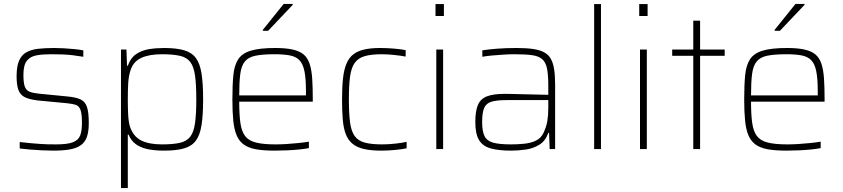

<svg xmlns="http://www.w3.org/2000/svg" viewBox="-20 -764 4321 984"><path d="M254 8Q228 8 196.5 6.5Q165 5 135 2.5Q105 0 81 -3V-36Q116 -32 140 -30Q164 -28 183.5 -26.5Q203 -25 222.5 -24.5Q242 -24 268 -24Q326 -24 354 -35Q382 -46 391 -70Q400 -94 400 -133Q400 -179 393 -199.5Q386 -220 369.5 -226Q353 -232 323 -235L175 -249Q131 -254 107 -266Q83 -278 74 -304Q65 -330 65 -373Q65 -423 77.5 -452.5Q90 -482 115 -496Q140 -510 176 -514Q212 -518 258 -518Q281 -518 307.5 -516.5Q334 -515 360 -512.5Q386 -510 407 -506V-473Q378 -478 352.5 -481Q327 -484 300.5 -485Q274 -486 241 -486Q200 -486 168 -480.5Q136 -475 118 -453Q100 -431 100 -380Q100 -340 107 -320.5Q114 -301 131.5 -294Q149 -287 179 -284L322 -270Q368 -266 392 -255Q416 -244 425.5 -216.5Q435 -189 435 -133Q435 -89 425 -61.5Q415 -34 393 -19Q371 -4 336.5 2Q302 8 254 8Z M600 200V-510H628L631 -427H635Q649 -467 677.5 -486.5Q706 -506 743 -512Q780 -518 820 -518Q884 -518 923.5 -506.5Q963 -495 984 -466.5Q1005 -438 1013 -386.5Q1021 -335 1021 -255Q1021 -175 1013 -123.5Q1005 -72 984 -43.5Q963 -15 923.5 -3.5Q884 8 820 8Q771 8 735 0Q699 -8 675 -26Q651 -44 639 -74H635V200ZM810 -24Q867 -24 902 -32Q937 -40 955 -63.5Q973 -87 979.5 -133Q986 -179 986 -255Q986 -331 979.5 -377Q973 -423 955 -446.5Q937 -470 902 -478Q867 -486 810 -486Q744 -486 703.5 -467Q663 -448 649 -404Q639 -373 637 -336.5Q635 -300 635 -255Q635 -209 637 -173.5Q639 -138 646 -115Q663 -65 703 -44.5Q743 -24 810 -24Z M1387 8Q1330 8 1291.5 1Q1253 -6 1229 -23.5Q1205 -41 1192.5 -71Q1180 -101 1175.5 -146Q1171 -191 1171 -254Q1171 -329 1176 -379.5Q1181 -430 1201 -460.5Q1221 -491 1266 -504.5Q1311 -518 1390 -518Q1445 -518 1480.5 -510Q1516 -502 1536.5 -484.5Q1557 -467 1567 -436.5Q1577 -406 1580 -361.5Q1583 -317 1583 -256V-243H1206Q1206 -177 1212 -134Q1218 -91 1236 -67Q1254 -43 1291.5 -33.5Q1329 -24 1392 -24Q1419 -24 1450 -26Q1481 -28 1510.5 -31Q1540 -34 1563 -38V-5Q1544 -1 1514.5 2Q1485 5 1452 6.5Q1419 8 1387 8ZM1548 -255V-296Q1548 -360 1540.5 -398Q1533 -436 1515 -455Q1497 -474 1465.5 -480Q1434 -486 1387 -486Q1326 -486 1289.5 -478.5Q1253 -471 1235 -449Q1217 -427 1211.5 -385.5Q1206 -344 1206 -275H1568ZM1327 -606V-611L1434 -744H1480V-739L1354 -606Z M1934 8Q1879 8 1842.5 -1Q1806 -10 1784 -29.5Q1762 -49 1751 -79.5Q1740 -110 1736.5 -153.5Q1733 -197 1733 -254Q1733 -318 1738 -363Q1743 -408 1756 -438.5Q1769 -469 1791.5 -486Q1814 -503 1847.5 -510.5Q1881 -518 1929 -518Q1962 -518 1998.5 -515Q2035 -512 2059 -507V-474Q2033 -479 1998.5 -482.5Q1964 -486 1936 -486Q1882 -486 1848.5 -476Q1815 -466 1797.5 -441Q1780 -416 1774 -371Q1768 -326 1768 -256Q1768 -183 1774 -137Q1780 -91 1798 -66.5Q1816 -42 1850 -33Q1884 -24 1939 -24Q1971 -24 2006.5 -28Q2042 -32 2064 -37V-4Q2041 1 2004.5 4.5Q1968 8 1934 8Z M2212 -682V-743H2255V-682ZM2216 0V-510H2251V0Z M2600 8Q2537 8 2496 -3Q2455 -14 2435.5 -45.5Q2416 -77 2416 -138Q2416 -194 2429 -225.5Q2442 -257 2475 -270Q2508 -283 2567 -283Q2579 -283 2604 -282.5Q2629 -282 2661.5 -281Q2694 -280 2727.5 -279.5Q2761 -279 2790 -278V-324Q2790 -380 2783.5 -412.5Q2777 -445 2758.5 -461Q2740 -477 2705 -481.5Q2670 -486 2614 -486Q2591 -486 2560.5 -484Q2530 -482 2501 -479.5Q2472 -477 2452 -473V-506Q2482 -511 2528 -514.5Q2574 -518 2628 -518Q2677 -518 2711.5 -513Q2746 -508 2768.5 -496Q2791 -484 2803 -462.5Q2815 -441 2820 -408.5Q2825 -376 2825 -330V0H2797L2794 -83H2790Q2776 -42 2744.5 -22.5Q2713 -3 2674.5 2.5Q2636 8 2600 8ZM2599 -24Q2634 -24 2667.5 -27.5Q2701 -31 2727 -43.5Q2753 -56 2766 -84Q2780 -114 2785 -143.5Q2790 -173 2790 -210V-251H2577Q2527 -251 2499.5 -243Q2472 -235 2461.5 -211Q2451 -187 2451 -138Q2451 -92 2463 -67Q2475 -42 2507 -33Q2539 -24 2599 -24Z M3025 0V-743H3060V0Z M3256 -682V-743H3299V-682ZM3260 0V-510H3295V0Z M3533 0V-478H3425V-510H3533V-658H3568V-510H3694V-478H3568V0Z M4010 8Q3953 8 3914.5 1Q3876 -6 3852 -23.5Q3828 -41 3815.5 -71Q3803 -101 3798.5 -146Q3794 -191 3794 -254Q3794 -329 3799 -379.5Q3804 -430 3824 -460.5Q3844 -491 3889 -504.5Q3934 -518 4013 -518Q4068 -518 4103.5 -510Q4139 -502 4159.5 -484.5Q4180 -467 4190 -436.5Q4200 -406 4203 -361.5Q4206 -317 4206 -256V-243H3829Q3829 -177 3835 -134Q3841 -91 3859 -67Q3877 -43 3914.5 -33.5Q3952 -24 4015 -24Q4042 -24 4073 -26Q4104 -28 4133.5 -31Q4163 -34 4186 -38V-5Q4167 -1 4137.5 2Q4108 5 4075 6.5Q4042 8 4010 8ZM4171 -255V-296Q4171 -360 4163.5 -398Q4156 -436 4138 -455Q4120 -474 4088.5 -480Q4057 -486 4010 -486Q3949 -486 3912.5 -478.5Q3876 -471 3858 -449Q3840 -427 3834.5 -385.5Q3829 -344 3829 -275H4191ZM3950 -606V-611L4057 -744H4103V-739L3977 -606Z"/></svg>

Font: Saira Thin
Style: Regular
Weight: 100
Designer: Hector Gatti with collaboration of the Omnibus-Type team
Foundry: Omnibus-Type
Version: Version 1.101